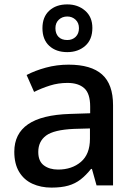

<svg xmlns="http://www.w3.org/2000/svg" viewBox="-20 -843 614 873"><path d="M292 -549Q394 -549 444 -504.5Q494 -460 494 -365V0H419L398 -75H394Q371 -46 346.5 -27Q322 -8 290.5 1Q259 10 214 10Q166 10 127.5 -7.5Q89 -25 67 -61.5Q45 -98 45 -153Q45 -235 107.5 -278Q170 -321 298 -325L390 -328V-358Q390 -418 363 -442Q336 -466 287 -466Q245 -466 207 -454Q169 -442 135 -425L101 -502Q139 -522 188.5 -535.5Q238 -549 292 -549ZM317 -257Q225 -253 189.5 -226.5Q154 -200 154 -152Q154 -110 179.5 -91Q205 -72 244 -72Q307 -72 348 -107Q389 -142 389 -212V-259ZM286 -606Q235 -606 204 -634.5Q173 -663 173 -715Q173 -766 204 -794.5Q235 -823 286 -823Q334 -823 367 -794.5Q400 -766 400 -716Q400 -663 367.5 -634.5Q335 -606 286 -606ZM286 -661Q309 -661 324 -675.5Q339 -690 339 -715Q339 -739 323.5 -753.5Q308 -768 286 -768Q263 -768 247.5 -753.5Q232 -739 232 -715Q232 -690 246 -675.5Q260 -661 286 -661Z"/></svg>

Font: Noto Sans Devanagari Medium
Style: Regular
Weight: 500
Version: Version 2.003